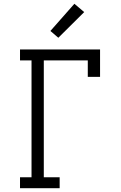

<svg xmlns="http://www.w3.org/2000/svg" viewBox="-20 -997 640 1017"><path d="M86 0V-58H147V-677H86V-735H510V-590H445V-677H212V-58H296V0ZM289 -797 247 -833 374 -977 426 -933Z"/></svg>

Font: Iosevka Curly Slab LtEx
Style: Regular
Weight: 300
Width: 7
Monospace: yes
Designer: Belleve Invis
Foundry: Belleve Invis
Version: Version 11.1.0; ttfautohint (v1.8.3)